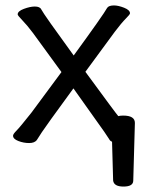

<svg xmlns="http://www.w3.org/2000/svg" viewBox="-20 -509 539 706"><path d="M434 177Q399 177 396 155L392 12Q385 10 381 2L363 -25L250 -184Q144 -39 134 -23Q124 -7 116 5Q108 17 87 17Q67 17 47.5 9.5Q28 2 28 -10Q28 -16 40.5 -28.5Q53 -41 95 -94L206 -244L101 -388Q80 -416 62.5 -434Q45 -452 45 -456Q45 -468 68 -476.5Q91 -485 108 -485Q127 -485 132 -474Q141 -456 251 -305Q361 -456 374 -480Q380 -489 399 -489Q415 -489 436.5 -480.5Q458 -472 458 -460Q458 -456 442.5 -440.5Q427 -425 402 -392L294 -245Q409 -88 415 -82Q422 -84 433 -84Q476 -84 476 -57L470 155Q470 177 434 177Z"/></svg>

Font: LXGW WenKai TC
Style: Bold
Weight: 700
Designer: LXGW / Fontworks Inc.
Foundry: LXGW / Fontworks Inc.
Version: Version 1.330;April 28, 2024